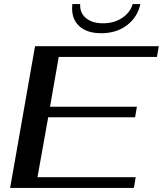

<svg xmlns="http://www.w3.org/2000/svg" viewBox="-20 -928 804 948"><path d="M153 -700H764L755 -647H270L227 -401H656L647 -349H218L165 -53H650L641 0H30ZM336 -886Q336 -900 337 -908H376Q373 -866 403.5 -839.5Q434 -813 489 -813Q543 -813 583 -839.5Q623 -866 635 -908H673Q659 -843 607 -803.5Q555 -764 480 -764Q411 -764 373.5 -797Q336 -830 336 -886Z"/></svg>

Font: Fahkwang Medium
Style: Italic
Weight: 500
Italic angle: -10°
Version: Version 1.000; ttfautohint (v1.6)